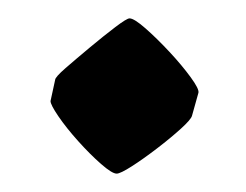

<svg xmlns="http://www.w3.org/2000/svg" viewBox="-20 -162 268 209"><path d="M40 -75Q40 -78 51.5 -88Q63 -98 78 -110.5Q93 -123 105.5 -132.5Q118 -142 121 -142Q126 -142 138.5 -131Q151 -120 164.5 -105.5Q178 -91 187.5 -78Q197 -65 196 -61L189 -36Q188 -32 177 -22Q166 -12 151 -0.5Q136 11 123.5 19Q111 27 107 27Q102 27 90 16.5Q78 6 65 -8.5Q52 -23 43.5 -35.5Q35 -48 35 -52Z"/></svg>

Font: Grenze Gotisch ExtraBold
Style: Regular
Weight: 800
Designer: Renata Polastri
Foundry: Omnibus-Type
Version: Version 1.001